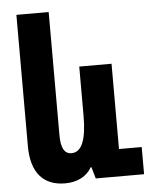

<svg xmlns="http://www.w3.org/2000/svg" viewBox="-54 -805 671 859"><g transform="rotate(-5 281.5 -375.0)"><path d="M204 10C260 10 302 -13 324 -52H327L342 0H559V-122H457V-505H312V-284C312 -174 289 -122 244 -122C212 -122 197 -150 197 -206V-760H52V-170C52 -50 107 10 204 10Z"/></g></svg>

Font: Noto Sans Armenian ExtraCondensed ExtraBold
Style: Regular
Weight: 800
Width: 2
Designer: Monotype Design Team
Foundry: Monotype Imaging Inc.
Version: Version 2.008